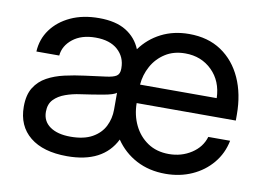

<svg xmlns="http://www.w3.org/2000/svg" viewBox="-63 -617 988 719"><g transform="rotate(10 431.5 -257.5)"><path d="M604.5 7.8Q542.5 7.8 493.9 -17.8Q445.3 -43.5 414.6 -88.9Q367.2 6.8 230.5 6.8Q139.6 6.8 89.4 -33.9Q39.1 -74.7 39.1 -148.4Q39.1 -192.9 56.4 -220.7Q73.7 -248.5 102.8 -264.4Q131.8 -280.3 168.7 -288.6Q205.6 -296.9 244.1 -301.8Q293.5 -308.6 321.8 -312Q350.1 -315.4 362.1 -323.2Q374 -331.1 374 -350.6V-353.5Q374 -395.5 344 -422.4Q314 -449.2 259.8 -449.2Q206.1 -449.2 173.1 -423.1Q140.1 -397 136.7 -359.4H49.8Q52.2 -406.7 79.1 -443.6Q106 -480.5 152.3 -502Q198.7 -523.4 259.8 -523.4Q323.7 -523.4 362.8 -499.3Q401.9 -475.1 418.9 -433.1Q449.7 -475.6 496.6 -499.5Q543.5 -523.4 602.5 -523.4Q674.3 -523.4 725.1 -489.3Q775.9 -455.1 803 -395Q830.1 -335 830.1 -256.8V-234.4H453.1Q453.6 -188.5 471.9 -150.6Q490.2 -112.8 523.9 -90.1Q557.6 -67.4 604.5 -67.4Q652.3 -67.4 689.9 -91.8Q727.5 -116.2 739.3 -156.2H822.3Q812.5 -106.9 781.7 -70.1Q751 -33.2 705.3 -12.7Q659.7 7.8 604.5 7.8ZM230.5 -67.4Q281.2 -67.4 313 -85.2Q344.7 -103 359.4 -132.3Q374 -161.6 374 -195.3V-259.8Q364.7 -251 324.7 -243.9Q284.7 -236.8 240.2 -230.5Q210.4 -226.6 183.8 -217Q157.2 -207.5 140.6 -190.2Q124 -172.9 124 -143.6Q124 -107.4 152.6 -87.4Q181.2 -67.4 230.5 -67.4ZM453.6 -304.7H745.1Q743.2 -369.1 702.4 -409.2Q661.6 -449.2 600.6 -449.2Q556.6 -449.2 524.7 -428.7Q492.7 -408.2 474.6 -375.2Q456.5 -342.3 453.6 -304.7Z"/></g></svg>

Font: Inter Display
Style: Regular
Weight: 400
Designer: Rasmus Andersson
Foundry: rsms
Version: Version 4.000;git-37864ae